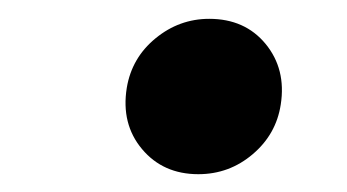

<svg xmlns="http://www.w3.org/2000/svg" viewBox="-20 -576 374 207"><path d="M193.8 -388.2Q155.8 -388.2 133.1 -415.3Q110.4 -442.4 116.7 -481.4Q122.1 -513.7 147.7 -534.7Q173.3 -555.7 205.6 -555.7Q244.1 -555.7 266.4 -528.6Q288.6 -501.5 282.7 -463.4Q277.8 -431.2 252.4 -409.7Q227.1 -388.2 193.8 -388.2Z"/></svg>

Font: Inter
Style: Bold Italic
Weight: 700
Italic angle: -9.39999°
Designer: Rasmus Andersson
Foundry: rsms
Version: Version 4.001;git-9221beed3